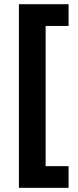

<svg xmlns="http://www.w3.org/2000/svg" viewBox="-20 -734 371 912"><path d="M196.8 55.2H305.7V158.2H69.8V-713.9H305.7V-610.8H196.8Z"/></svg>

Font: Nokora
Style: Bold
Weight: 700
Designer: Danh Hong
Version: Version 8.000; ttfautohint (v1.8.3)